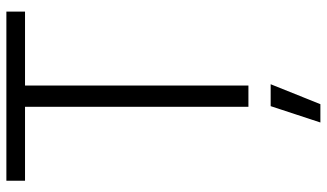

<svg xmlns="http://www.w3.org/2000/svg" viewBox="-226 -554 1000 587"><g transform="rotate(-90 273.5 -260.0)"><path d="M243 68H310L249 220H193ZM241 -683H15V-740H532V-683H306V0H241Z"/></g></svg>

Font: Encode Sans Narrow
Style: Light
Weight: 300
Designer: Pablo Impallari, Andres Torresi
Foundry: Pablo Impallari, Andres Torresi
Version: Version 1.000; ttfautohint (v1.00) -l 8 -r 50 -G 200 -x 14 -